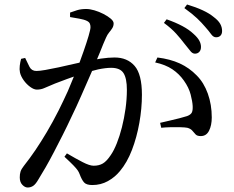

<svg xmlns="http://www.w3.org/2000/svg" viewBox="-20 -803 1040 855"><path d="M103 32Q91 32 79.5 20Q68 8 68 -13Q68 -28 71.5 -39Q75 -50 86 -64Q113 -98 138 -135Q163 -172 188.5 -215Q214 -258 241 -311Q261 -351 282 -397Q296 -430 309 -462Q293 -457 278 -451Q246 -439 225 -431Q195 -419 179 -411.5Q163 -404 144 -404Q131 -404 114.5 -416Q98 -428 85.5 -445.5Q73 -463 69 -480Q66 -494 68 -510.5Q70 -527 74 -541L92 -545Q102 -523 111.5 -505Q121 -487 142 -487Q156 -487 182 -491.5Q208 -496 240.5 -503Q273 -510 307 -518Q321 -521 334 -524Q344 -550 352 -574Q366 -614 374.5 -643Q383 -672 383 -682Q383 -691 380 -698Q377 -705 367 -710Q355 -716 332.5 -720Q310 -724 292 -727V-747Q305 -752 323 -757.5Q341 -763 364 -763Q380 -763 400.5 -757Q421 -751 440.5 -741Q460 -731 473 -720Q486 -709 486 -699Q486 -687 480 -677.5Q474 -668 466 -658.5Q458 -649 452 -635Q441 -611 425 -570Q419 -555 412 -539Q420 -541 429 -542Q464 -547 490 -547Q547 -547 579.5 -509.5Q612 -472 612 -381Q612 -320 600.5 -255.5Q589 -191 567.5 -135Q546 -79 514 -41Q492 -14 460.5 3.5Q429 21 391 21Q365 21 354.5 9.5Q344 -2 334 -29Q331 -37 325.5 -45Q320 -53 307 -66.5Q294 -80 267 -105L278 -120Q317 -97 348 -81Q379 -65 397 -65Q421 -65 438 -75Q455 -85 473 -112Q487 -132 500 -164.5Q513 -197 523 -236.5Q533 -276 539 -319Q545 -362 545 -403Q545 -454 530 -477.5Q515 -501 475 -501Q451 -501 417 -494Q404 -491 390 -487Q388 -483 387 -480Q365 -430 342.5 -378.5Q320 -327 298 -282Q279 -241 259 -201.5Q239 -162 220 -125.5Q201 -89 183.5 -58.5Q166 -28 151 -4Q139 17 128 24.5Q117 32 103 32ZM874 -197Q858 -197 851 -204.5Q844 -212 836.5 -221Q829 -230 814 -234Q804 -236 782.5 -236.5Q761 -237 738.5 -236.5Q716 -236 698 -234L693 -256Q713 -261 736 -266Q759 -271 779.5 -276.5Q800 -282 813 -286Q829 -292 834 -301.5Q839 -311 838 -331Q837 -351 829 -382Q821 -413 799 -444Q778 -474 747.5 -494.5Q717 -515 671 -525L681 -547Q738 -540 780.5 -520.5Q823 -501 856 -467Q888 -435 905.5 -386Q923 -337 923 -280Q923 -245 911 -221Q899 -197 874 -197ZM848 -564Q836 -564 826 -578L801 -609Q786 -629 765 -652.5Q744 -676 710 -701L722 -717Q762 -703 792 -687Q822 -671 842 -652Q860 -636 867.5 -622Q875 -608 875 -594Q875 -580 867.5 -572Q860 -564 848 -564ZM942 -637Q930 -637 920 -651Q910 -665 894 -683Q878 -702 857.5 -721.5Q837 -741 801 -767L813 -783Q853 -771 883 -757Q913 -743 932 -727Q952 -712 960.5 -697Q969 -682 969 -665Q969 -652 962 -644.5Q955 -637 942 -637Z"/></svg>

Font: Noto Serif HK ExtraLight Medium
Style: Regular
Weight: 500
Version: Version 2.002-H1;hotconv 1.1.0;makeotfexe 2.6.0